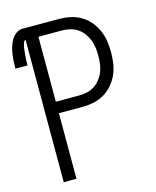

<svg xmlns="http://www.w3.org/2000/svg" viewBox="-111 -812 722 888"><g transform="rotate(-15 250.0 -367.5)"><path d="M83 0V-681Q81 -681 78.5 -680Q76 -679 75 -676Q75 -676 75 -676Q75 -676 75 -676Q69 -664 67 -649.5Q65 -635 63.5 -621Q62 -607 61.5 -593Q61 -579 61 -565H3Q3 -582 4 -599.5Q5 -617 7.5 -634Q10 -651 15 -667.5Q20 -684 28.5 -699Q37 -714 51.5 -724.5Q66 -735 83 -735H257Q284 -735 310.5 -729.5Q337 -724 360.5 -710.5Q384 -697 402 -676Q420 -655 431 -630Q442 -605 446 -578Q450 -551 450 -524Q450 -497 446 -470Q442 -443 431 -418.5Q420 -394 402 -373Q384 -352 360.5 -338.5Q337 -325 310.5 -319.5Q284 -314 257 -314H144V0ZM144 -369H257Q276 -369 295 -373.5Q314 -378 330 -388.5Q346 -399 358 -414.5Q370 -430 377 -448Q384 -466 386.5 -485.5Q389 -505 389 -524Q389 -544 386.5 -563Q384 -582 377 -600Q370 -618 358 -634Q346 -650 330 -660.5Q314 -671 295 -675.5Q276 -680 257 -680H144Z"/></g></svg>

Font: Iosevka Term Light
Style: Regular
Weight: 300
Monospace: yes
Designer: Belleve Invis
Foundry: Belleve Invis
Version: Version 9.0.1; ttfautohint (v1.8.3)